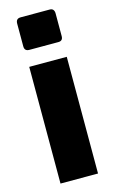

<svg xmlns="http://www.w3.org/2000/svg" viewBox="-118 -808 510 855"><g transform="rotate(-15 136.5 -380.5)"><path d="M70 -611Q48 -611 48 -633V-738Q48 -761 70 -761H204Q215 -761 220 -754.5Q225 -748 225 -738V-633Q225 -611 204 -611ZM50 0V-538H223V0Z"/></g></svg>

Font: Exo Thin ExtraBold
Style: Regular
Weight: 800
Version: Version 2.000